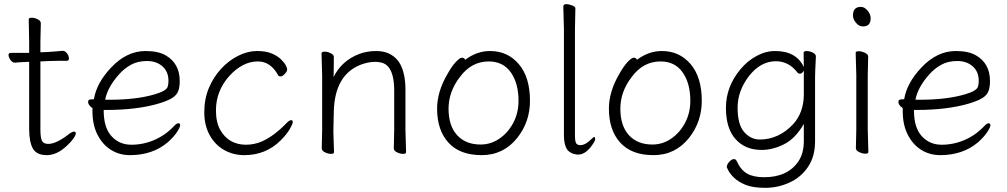

<svg xmlns="http://www.w3.org/2000/svg" viewBox="-20 -729 4834 922"><path d="M300 -28Q253 16 204.5 16Q156 16 138 -15.5Q120 -47 120 -110V-432H116Q94 -431 73 -430L52 -428Q39 -428 30 -441.5Q21 -455 21 -465Q21 -475 31 -475H120V-528L118 -635Q118 -644 132 -644Q146 -644 161 -636.5Q176 -629 176 -617L174 -528V-478L204 -479Q240 -481 280 -485H281Q293 -485 302 -472.5Q311 -460 311 -448.5Q311 -437 301 -437H263Q235 -437 215 -436L174 -434V-108Q174 -66 182 -52Q190 -38 212 -38Q252 -38 316 -89Q328 -97 336 -97Q344 -97 344 -88.5Q344 -80 332 -63Q320 -46 300 -28Z M604 16Q553 16 512.5 -9.5Q472 -35 448 -82.5Q424 -130 424 -195V-210Q403 -224 403 -240Q403 -252 420 -252Q431 -252 431 -253Q444 -331 513 -404Q588 -484 679 -484Q740 -484 776 -463Q843 -424 843 -340Q843 -311 836 -292Q829 -273 808.5 -259.5Q788 -246 746 -233Q641 -201 490 -201H478V-198Q478 -116 515.5 -75Q553 -34 611 -34Q669 -34 722.5 -57.5Q776 -81 816 -124Q828 -137 836.5 -137Q845 -137 845 -127.5Q845 -118 830 -95Q815 -72 786 -46Q713 16 604 16ZM485 -250H506Q635 -250 723 -276Q778 -292 785 -312Q789 -323 789 -341Q789 -385 760 -410.5Q731 -436 686 -436Q641 -436 608 -417.5Q575 -399 550 -370Q496 -309 485 -250Z M1153 16Q1101 16 1057.5 -8Q1014 -32 987.5 -79Q961 -126 961 -190Q961 -254 983 -306.5Q1005 -359 1042 -399Q1079 -439 1124.5 -461.5Q1170 -484 1214 -484Q1258 -484 1285.5 -472Q1313 -460 1329 -444.5Q1345 -429 1352 -416Q1359 -403 1359 -394.5Q1359 -386 1347.5 -374Q1336 -362 1327.5 -362Q1319 -362 1316 -367Q1280 -434 1218 -434Q1145 -434 1081 -364Q1017 -292 1017 -199Q1017 -142 1037.5 -105.5Q1058 -69 1089.5 -51.5Q1121 -34 1161 -34Q1201 -34 1238 -50Q1298 -77 1357 -139Q1370 -152 1378 -152Q1386 -152 1386 -143Q1386 -134 1371.5 -109Q1357 -84 1328 -55Q1257 16 1153 16Z M1584 1Q1584 10 1570 10Q1556 10 1540.5 2.5Q1525 -5 1525 -17L1527 -105V-365L1524 -472Q1524 -481 1538.5 -481Q1553 -481 1568 -473.5Q1583 -466 1583 -456V-428Q1583 -411 1582.5 -392Q1582 -373 1582 -359Q1620 -437 1705 -470Q1744 -484 1786.5 -484Q1829 -484 1858 -466.5Q1887 -449 1902 -421Q1927 -374 1927 -298V-105L1930 1Q1930 10 1916 10Q1902 10 1886.5 2.5Q1871 -5 1871 -17L1873 -105V-294Q1873 -382 1839 -414Q1819 -432 1782.5 -432Q1746 -432 1709 -417Q1589 -368 1583 -198Q1582 -149 1581 -105V-91Q1581 -91 1584 1Z M2464 -67Q2398 16 2293 16Q2188 16 2133.5 -44Q2079 -104 2079 -207Q2079 -289 2129 -374Q2149 -410 2168.5 -431Q2188 -452 2198.5 -452Q2209 -452 2214 -442Q2270 -484 2333 -484Q2418 -484 2471.5 -421Q2525 -358 2525 -245Q2525 -144 2464 -67ZM2288 -35Q2337 -35 2378.5 -63.5Q2420 -92 2445 -139.5Q2470 -187 2470 -245Q2470 -329 2433 -381.5Q2396 -434 2327 -434Q2244 -434 2189 -360Q2134 -289 2134 -207Q2134 -125 2175 -80Q2216 -35 2288 -35Z M2749 13Q2719 9 2704 -10Q2689 -32 2688 -75V-590L2685 -697Q2685 -709 2698.5 -709Q2712 -709 2727.5 -703Q2743 -697 2743 -689L2741 -590V-78Q2741 -48 2748 -39Q2755 -32 2766 -32H2768Q2793 -33 2821 -62Q2830 -71 2834 -71Q2838 -71 2838 -60.5Q2838 -50 2813 -18Q2785 13 2759 13Z M3289 -67Q3223 16 3118 16Q3013 16 2958.5 -44Q2904 -104 2904 -207Q2904 -289 2954 -374Q2974 -410 2993.5 -431Q3013 -452 3023.5 -452Q3034 -452 3039 -442Q3095 -484 3158 -484Q3243 -484 3296.5 -421Q3350 -358 3350 -245Q3350 -144 3289 -67ZM3113 -35Q3162 -35 3203.5 -63.5Q3245 -92 3270 -139.5Q3295 -187 3295 -245Q3295 -329 3258 -381.5Q3221 -434 3152 -434Q3069 -434 3014 -360Q2959 -289 2959 -207Q2959 -125 3000 -80Q3041 -35 3113 -35Z M3650 122Q3762 122 3814 46Q3840 7 3840 -51V-134Q3800 -64 3745.5 -36.5Q3691 -9 3637 -9Q3559 -9 3512.5 -60.5Q3466 -112 3466 -211Q3466 -314 3537 -398Q3570 -437 3613.5 -460.5Q3657 -484 3702 -484Q3804 -484 3840 -407L3839 -475Q3839 -484 3853.5 -484Q3868 -484 3883 -476.5Q3898 -469 3898 -458V-457Q3894 -381 3894 -358V-50Q3894 22 3860.5 72Q3827 122 3771.5 147.5Q3716 173 3655.5 173Q3595 173 3560 158.5Q3525 144 3505.5 125Q3486 106 3478 90.5Q3470 75 3470 74Q3470 61 3482 48Q3494 35 3504 35Q3514 35 3518 45Q3537 87 3567.5 104.5Q3598 122 3650 122ZM3790 -134Q3838 -188 3840 -270Q3840 -302 3840 -340V-390Q3831 -375 3822.5 -375Q3814 -375 3810 -380Q3768 -435 3706 -435Q3632 -435 3576 -363Q3522 -292 3522 -211.5Q3522 -131 3553.5 -95Q3585 -59 3629.5 -59Q3674 -59 3715 -78Q3756 -97 3790 -134Z M4150 1Q4150 9 4136 9Q4122 9 4106 1.5Q4090 -6 4090 -17L4092 -105V-368L4089 -475Q4089 -483 4103.5 -483Q4118 -483 4133.5 -475.5Q4149 -468 4149 -457L4147 -368V-105ZM4124 -602Q4105 -602 4090.5 -619.5Q4076 -637 4076 -655Q4076 -696 4114 -696Q4131 -696 4146 -678.5Q4161 -661 4161 -641Q4161 -602 4124 -602Z M4495 16Q4444 16 4403.5 -9.5Q4363 -35 4339 -82.5Q4315 -130 4315 -195V-210Q4294 -224 4294 -240Q4294 -252 4311 -252Q4322 -252 4322 -253Q4335 -331 4404 -404Q4479 -484 4570 -484Q4631 -484 4667 -463Q4734 -424 4734 -340Q4734 -311 4727 -292Q4720 -273 4699.5 -259.5Q4679 -246 4637 -233Q4532 -201 4381 -201H4369V-198Q4369 -116 4406.5 -75Q4444 -34 4502 -34Q4560 -34 4613.5 -57.5Q4667 -81 4707 -124Q4719 -137 4727.5 -137Q4736 -137 4736 -127.5Q4736 -118 4721 -95Q4706 -72 4677 -46Q4604 16 4495 16ZM4376 -250H4397Q4526 -250 4614 -276Q4669 -292 4676 -312Q4680 -323 4680 -341Q4680 -385 4651 -410.5Q4622 -436 4577 -436Q4532 -436 4499 -417.5Q4466 -399 4441 -370Q4387 -309 4376 -250Z"/></svg>

Font: LXGW WenKai TC Light
Style: Regular
Weight: 300
Designer: LXGW / Fontworks Inc.
Foundry: LXGW / Fontworks Inc.
Version: Version 1.330